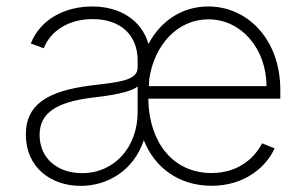

<svg xmlns="http://www.w3.org/2000/svg" viewBox="-20 -574 963 605"><path d="M646.7 11.4C754.6 11.4 820.7 -51.5 845.2 -106.5L805.8 -122.5C785.5 -82 735.8 -28.8 646.7 -28.8C525.2 -28.8 451.7 -124.6 447.4 -255.7V-263.1H863.3V-290.1C863.3 -451.7 758.5 -553.6 636.4 -553.6C553.6 -553.6 486.5 -508.2 447.8 -435.4C425.8 -512.8 354.8 -553.6 271.3 -553.6C187.1 -553.6 108.3 -515.6 77.1 -437.1L117.9 -421.9C139.2 -475.9 194.6 -513.8 272.4 -513.8C360.4 -513.8 413.7 -463.1 413.7 -383.9V-361.2C413.7 -319.6 352.6 -315 269.5 -305C123.9 -287.3 61.4 -241.1 61.4 -150.2C61.4 -46.5 140.3 11.7 234.4 11.7C317.1 11.7 400.6 -34.8 433.2 -132.1C467 -45.8 544 11.4 646.7 11.4ZM450.3 -324.6C465.9 -432.2 539.4 -513.1 636.4 -513.1C740.4 -513.1 819.6 -420.5 819.6 -302.6H449.2ZM238.6 -28.4C162.3 -28.4 104.8 -74.2 104.8 -148.8C104.8 -216.3 154.5 -252.5 273.8 -266.7C327.1 -272.7 391 -282.7 413.7 -301.5V-221.2C413.7 -110.4 340.9 -28.4 238.6 -28.4Z"/></svg>

Font: Karasuma Gothic
Style: Thin
Weight: 200
Designer: Rasmus Andersson / Ryoko Ishizuka
Foundry: rsms
Version: Version 1.00